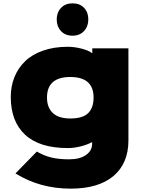

<svg xmlns="http://www.w3.org/2000/svg" viewBox="-20 -922 869 1157"><path d="M543.9 -334Q543.9 -458 403.8 -458Q263.2 -458 263.2 -334Q263.2 -274.4 298.1 -241.2Q333 -208 403.8 -208Q479.5 -208 511.7 -240.7Q543.9 -273.4 543.9 -334ZM536.1 -630.9H753.9V-76.2Q753.9 62.5 663.6 138.7Q573.2 214.8 405.8 214.8Q220.7 214.8 73.2 123L202.1 -8.8Q243.7 16.1 289.1 27.1Q334.5 38.1 396 38.1Q461.9 38.1 498.5 11.7Q535.2 -14.6 535.2 -55.2V-64.9H533.2Q505.4 -49.8 465.8 -39.8Q426.3 -29.8 388.2 -29.8Q217.8 -29.8 131.3 -110.1Q44.9 -190.4 44.9 -337.9Q44.9 -402.3 66.9 -457Q88.9 -511.7 131.1 -552.7Q173.3 -593.8 239.3 -616.9Q305.2 -640.1 388.2 -640.1Q428.7 -640.1 472.4 -628.7Q516.1 -617.2 534.2 -602.1H536.1ZM417 -707Q373 -707 347.4 -734.9Q321.8 -762.7 321.8 -805.2Q321.8 -846.7 347.7 -874.3Q373.5 -901.9 417 -901.9Q460.9 -901.9 486.6 -874.8Q512.2 -847.7 512.2 -805.2Q512.2 -762.7 486.3 -734.9Q460.4 -707 417 -707Z"/></svg>

Font: Sinkin Sans 900 X Black
Style: Regular
Weight: 950
Designer: Keith Bates
Foundry: K-Type
Version: Sinkin Sans (version 1.0)  by Keith Bates   •   © 2014   www